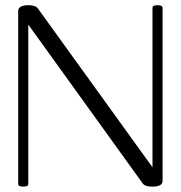

<svg xmlns="http://www.w3.org/2000/svg" viewBox="-20 -694 684 726"><path d="M555.7 11.7Q528.3 11.7 519.5 -0.5L86.9 -601.1V2Q86.9 11.7 67.9 11.7Q48.8 11.7 48.8 2V-652.3Q48.8 -674.3 87.9 -674.3Q114.7 -674.3 123.5 -661.6L556.6 -61.5V-664.1Q556.6 -674.3 575.7 -674.3Q594.7 -674.3 594.7 -664.1V-9.8Q594.7 11.7 555.7 11.7Z"/></svg>

Font: Gayathri Thin
Style: Regular
Weight: 100
Designer: Binoy Dominic <binoy.domenic@gmail.com>
Foundry: SMC
Version: Version 1.000